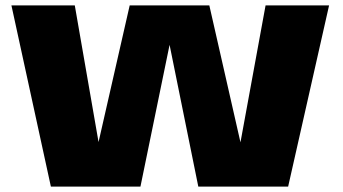

<svg xmlns="http://www.w3.org/2000/svg" viewBox="-20 -695 1278 715"><path d="M169.5 0 22.5 -675H258.5L347 -166L463 -675H759.5L875.5 -165L969 -675H1205.5L1053 0H718.5L611.5 -528L503 0Z"/></svg>

Font: Anybody ExtraExpanded ExtraBold
Style: Regular
Weight: 800
Width: 8
Designer: Tyler Finck
Foundry: Etcetera Type Company
Version: Version 1.010; ttfautohint (v1.8.3) -l 8 -r 50 -G 200 -x 14 